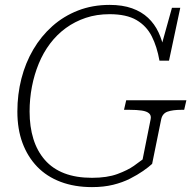

<svg xmlns="http://www.w3.org/2000/svg" viewBox="-20 -748 797 785"><path d="M101 -292Q101 -344 110.5 -393.5Q120 -443 138.5 -488Q157 -533 185 -570Q213 -607 249.5 -633.5Q286 -660 330.5 -675Q375 -690 428 -690Q497 -690 538 -666Q579 -642 600.5 -599.5Q622 -557 632 -500H671L717 -716H683L634 -540L651 -543Q644 -582 628 -616Q612 -650 585.5 -675Q559 -700 520 -714Q481 -728 428 -728Q358 -728 299 -705Q240 -682 194 -641Q148 -600 116 -545.5Q84 -491 67.5 -426.5Q51 -362 51 -292Q51 -220 72 -163.5Q93 -107 132 -66.5Q171 -26 228 -4.5Q285 17 356 17Q404 17 442.5 7.5Q481 -2 511.5 -17.5Q542 -33 565 -49Q588 -65 602 -78L639 -260Q644 -284 665 -291.5Q686 -299 722 -299H733L742 -338H496L487 -299H510Q539 -299 559.5 -296Q580 -293 589.5 -284.5Q599 -276 596 -261L563 -96Q553 -88 527.5 -70Q502 -52 460 -36.5Q418 -21 356 -21Q291 -21 243 -39.5Q195 -58 163.5 -94Q132 -130 116.5 -180Q101 -230 101 -292Z"/></svg>

Font: Roboto Serif 20pt Thin
Style: Italic
Weight: 250
Italic angle: -10°
Version: Version 1.007